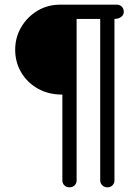

<svg xmlns="http://www.w3.org/2000/svg" viewBox="-20 -802 595 822"><path d="M277 0Q264 0 255.5 -8.5Q247 -17 247 -30V-397Q187 -397 141.5 -423Q96 -449 70.5 -492.5Q45 -536 45 -589Q45 -642 71 -686Q97 -730 140.5 -756Q184 -782 237 -782H480Q493 -782 501.5 -773.5Q510 -765 510 -751Q510 -738 498.5 -729.5Q487 -721 470 -721V-30Q470 -17 461.5 -8.5Q453 0 440 0Q427 0 418 -8.5Q409 -17 409 -30V-721H308V-30Q308 -17 299.5 -8.5Q291 0 277 0Z"/></svg>

Font: ComfortaaLight
Style: Regular
Weight: 300
Designer: Johan Aakerlund
Foundry: Johan Aakerlund
Version: Version 3.104; ttfautohint (v1.8.1.43-b0c9)